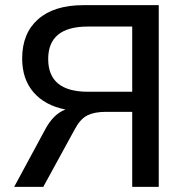

<svg xmlns="http://www.w3.org/2000/svg" viewBox="-20 -725 719 745"><path d="M35 0 156 -224Q188 -283 234 -300Q154 -316 110 -367Q66 -418 66 -498Q66 -596 128 -650.5Q190 -705 304 -705H596V0H493V-291H390Q347 -291 319.5 -277.5Q292 -264 271 -225L148 0ZM321 -369H493V-622H321Q167 -622 167 -496Q167 -369 321 -369Z"/></svg>

Font: Nunito Sans SemiBold
Style: Regular
Weight: 600
Designer: Vernon Adams
Foundry: Vernon Adams
Version: Version 3.101; ttfautohint (v1.8.4.7-5d5b);gftools[0.9.27]